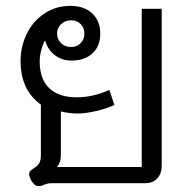

<svg xmlns="http://www.w3.org/2000/svg" viewBox="-20 -623 640 653"><path d="M111 10Q97 10 86 -10Q79 -23 79 -31Q79 -42 97 -52Q110 -60 114.5 -70Q119 -80 119 -95V-267Q50 -317 50 -415Q50 -465 71 -508Q92 -551 131 -577Q170 -603 219 -603Q267 -603 294 -577Q321 -551 321 -509Q321 -466 294.5 -441.5Q268 -417 223 -417Q191 -417 167 -435Q143 -453 134 -484H132Q125 -471 120 -451.5Q115 -432 115 -414Q115 -354 147.5 -323Q180 -292 241 -292Q295 -292 352 -317L369 -266Q341 -253 305.5 -245Q270 -237 244 -237Q215 -237 187 -244V-93Q187 -71 174 -55H462V-593H530V-59Q530 -33 515 -16.5Q500 0 474 0H158Q140 0 126 7Q119 10 111 10ZM267 -509Q267 -529 254 -541.5Q241 -554 222 -554Q202 -554 188 -541Q174 -528 174 -509Q174 -489 188 -476Q202 -463 222 -463Q241 -463 254 -476Q267 -489 267 -509Z"/></svg>

Font: Niramit Light
Style: Regular
Weight: 300
Designer: Katatrad Aksorn Co.,Ltd.
Foundry: Cadson Demak Co.,Ltd.
Version: Version 1.000; ttfautohint (v1.6)